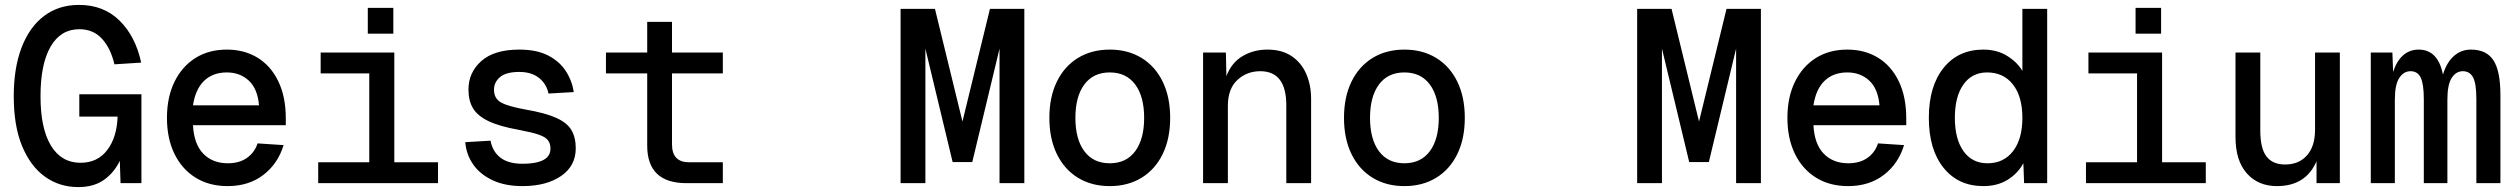

<svg xmlns="http://www.w3.org/2000/svg" viewBox="-20 -746 10240 782"><path d="M299 16Q222 16 163 -26.5Q104 -69 70 -151Q36 -233 36 -354Q36 -469 68 -552.5Q100 -636 159.5 -681Q219 -726 302 -726Q402 -726 467 -662Q532 -598 555 -491L446 -484Q431 -549 395.5 -588Q360 -627 303 -627Q227 -627 186 -556Q145 -485 145 -354Q145 -223 187.5 -153Q230 -83 308 -83Q377 -83 416.5 -134.5Q456 -186 459 -271H303V-362H556V0H471L468 -91Q445 -43 403.5 -13.5Q362 16 299 16Z M907 12Q832 12 776.5 -22.5Q721 -57 690.5 -119.5Q660 -182 660 -266Q660 -350 690.5 -412.5Q721 -475 775.5 -509.5Q830 -544 904 -544Q975 -544 1029 -511Q1083 -478 1113.5 -415Q1144 -352 1144 -264V-236H766Q770 -159 808 -120Q846 -81 908 -81Q955 -81 986 -103Q1017 -125 1029 -162L1135 -155Q1112 -79 1052.5 -33.5Q993 12 907 12ZM766 -317H1035Q1029 -385 993 -418Q957 -451 904 -451Q847 -451 811.5 -417Q776 -383 766 -317Z M1276 0V-85H1484V-447H1286V-532H1586V-85H1764V0ZM1478 -609V-714H1582V-609Z M2108 12Q2037 12 1986 -12Q1935 -36 1907 -76.5Q1879 -117 1875 -167L1978 -173Q1986 -129 2018 -104Q2050 -79 2109 -79Q2163 -79 2192.5 -94Q2222 -109 2222 -141Q2222 -161 2212 -174.5Q2202 -188 2174.5 -197.5Q2147 -207 2094 -217Q2015 -231 1970 -252.5Q1925 -274 1906.5 -305Q1888 -336 1888 -381Q1888 -451 1940.5 -497.5Q1993 -544 2095 -544Q2166 -544 2212.5 -520Q2259 -496 2284.5 -456.5Q2310 -417 2317 -371L2214 -365Q2206 -404 2175.5 -428.5Q2145 -453 2095 -453Q2041 -453 2016.5 -432Q1992 -411 1992 -381Q1992 -345 2020 -329Q2048 -313 2120 -300Q2201 -286 2245.5 -266Q2290 -246 2307.5 -216Q2325 -186 2325 -142Q2325 -70 2265 -29Q2205 12 2108 12Z M2776 0Q2616 0 2616 -153V-447H2448V-532H2616V-657H2717V-532H2924V-447H2717V-158Q2717 -85 2787 -85H2924V0Z M3860 -86 3749 -548V0H3648V-710H3788L3900 -251L4012 -710H4152V0H4051V-548L3940 -86Z M4500 12Q4426 12 4370.5 -22Q4315 -56 4284.5 -118.5Q4254 -181 4254 -266Q4254 -351 4284.5 -413.5Q4315 -476 4370.5 -510Q4426 -544 4500 -544Q4574 -544 4629.5 -510Q4685 -476 4715.5 -413.5Q4746 -351 4746 -266Q4746 -181 4715.5 -118.5Q4685 -56 4629.5 -22Q4574 12 4500 12ZM4500 -81Q4567 -81 4603.5 -130Q4640 -179 4640 -266Q4640 -353 4603.5 -402Q4567 -451 4500 -451Q4433 -451 4396.5 -402Q4360 -353 4360 -266Q4360 -179 4396.5 -130Q4433 -81 4500 -81Z M4880 0V-532H4973L4975 -436Q4996 -491 5041 -517.5Q5086 -544 5142 -544Q5201 -544 5240.5 -517.5Q5280 -491 5300 -445.5Q5320 -400 5320 -343V0H5219V-317Q5219 -456 5113 -456Q5058 -456 5019.5 -420Q4981 -384 4981 -315V0Z M5700 12Q5626 12 5570.5 -22Q5515 -56 5484.5 -118.5Q5454 -181 5454 -266Q5454 -351 5484.5 -413.5Q5515 -476 5570.5 -510Q5626 -544 5700 -544Q5774 -544 5829.5 -510Q5885 -476 5915.5 -413.5Q5946 -351 5946 -266Q5946 -181 5915.5 -118.5Q5885 -56 5829.5 -22Q5774 12 5700 12ZM5700 -81Q5767 -81 5803.5 -130Q5840 -179 5840 -266Q5840 -353 5803.5 -402Q5767 -451 5700 -451Q5633 -451 5596.5 -402Q5560 -353 5560 -266Q5560 -179 5596.5 -130Q5633 -81 5700 -81Z M6860 -86 6749 -548V0H6648V-710H6788L6900 -251L7012 -710H7152V0H7051V-548L6940 -86Z M7507 12Q7432 12 7376.5 -22.5Q7321 -57 7290.5 -119.5Q7260 -182 7260 -266Q7260 -350 7290.5 -412.5Q7321 -475 7375.5 -509.5Q7430 -544 7504 -544Q7575 -544 7629 -511Q7683 -478 7713.5 -415Q7744 -352 7744 -264V-236H7366Q7370 -159 7408 -120Q7446 -81 7508 -81Q7555 -81 7586 -103Q7617 -125 7629 -162L7735 -155Q7712 -79 7652.5 -33.5Q7593 12 7507 12ZM7366 -317H7635Q7629 -385 7593 -418Q7557 -451 7504 -451Q7447 -451 7411.5 -417Q7376 -383 7366 -317Z M8058 12Q7956 12 7896 -62.5Q7836 -137 7836 -266Q7836 -395 7896 -469.5Q7956 -544 8058 -544Q8114 -544 8155.5 -518Q8197 -492 8217 -457V-710H8318V0H8224L8221 -81Q8198 -39 8156.5 -13.5Q8115 12 8058 12ZM8075 -81Q8141 -81 8179 -130.5Q8217 -180 8217 -266Q8217 -353 8178.5 -402Q8140 -451 8073 -451Q8012 -451 7977 -402Q7942 -353 7942 -266Q7942 -180 7977 -130.5Q8012 -81 8075 -81Z M8476 0V-85H8684V-447H8486V-532H8786V-85H8964V0ZM8678 -609V-714H8782V-609Z M9254 12Q9177 12 9131 -40Q9085 -92 9085 -188V-532H9186V-214Q9186 -142 9211 -109Q9236 -76 9287 -76Q9343 -76 9376 -113Q9409 -150 9409 -218V-532H9510V0H9415V-89Q9371 12 9254 12Z M9636 0V-532H9724L9727 -453Q9741 -497 9767.5 -520.5Q9794 -544 9831 -544Q9910 -544 9930 -442Q9944 -490 9973.5 -517Q10003 -544 10044 -544Q10107 -544 10135.5 -500.5Q10164 -457 10164 -359V0H10066V-342Q10066 -406 10052.5 -431Q10039 -456 10011 -456Q9983 -456 9965.5 -428.5Q9948 -401 9948 -340V0H9852V-342Q9852 -403 9839.5 -429.5Q9827 -456 9798 -456Q9770 -456 9752 -428.5Q9734 -401 9734 -340V0Z"/></svg>

Font: Geist Mono Medium
Style: Regular
Weight: 500
Monospace: yes
Designer: Basement.studio, Andrés Briganti, Mateo Zaragoza
Foundry: Basement.studio, Vercel, Andrés Briganti, Guido Ferreyra, Mateo Zaragoza
Version: Version 1.500; ttfautohint (v1.8.4.7-5d5b)